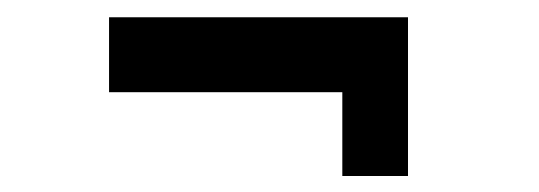

<svg xmlns="http://www.w3.org/2000/svg" viewBox="-20 -358 640 228"><path d="M109.5 -337.5H464.5V-149H386.5V-274.5L410.5 -248.5H109.5Z"/></svg>

Font: Karla ExtraLight
Style: Bold
Weight: 700
Version: Version 2.001